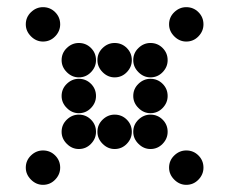

<svg xmlns="http://www.w3.org/2000/svg" viewBox="-20 -618 640 536"><path d="M52 -550Q52 -531 66.5 -516.5Q81 -502 100 -502Q120 -502 134 -516.5Q148 -531 148 -550Q148 -570 134 -584Q120 -598 100 -598Q81 -598 66.5 -584Q52 -570 52 -550ZM452 -550Q452 -531 466.5 -516.5Q481 -502 500 -502Q520 -502 534 -516.5Q548 -531 548 -550Q548 -570 534 -584Q520 -598 500 -598Q481 -598 466.5 -584Q452 -570 452 -550ZM152 -450Q152 -431 166.5 -416.5Q181 -402 200 -402Q220 -402 234 -416.5Q248 -431 248 -450Q248 -470 234 -484Q220 -498 200 -498Q181 -498 166.5 -484Q152 -470 152 -450ZM252 -450Q252 -431 266.5 -416.5Q281 -402 300 -402Q320 -402 334 -416.5Q348 -431 348 -450Q348 -470 334 -484Q320 -498 300 -498Q281 -498 266.5 -484Q252 -470 252 -450ZM352 -450Q352 -431 366.5 -416.5Q381 -402 400 -402Q420 -402 434 -416.5Q448 -431 448 -450Q448 -470 434 -484Q420 -498 400 -498Q381 -498 366.5 -484Q352 -470 352 -450ZM152 -350Q152 -331 166.5 -316.5Q181 -302 200 -302Q220 -302 234 -316.5Q248 -331 248 -350Q248 -370 234 -384Q220 -398 200 -398Q181 -398 166.5 -384Q152 -370 152 -350ZM352 -350Q352 -331 366.5 -316.5Q381 -302 400 -302Q420 -302 434 -316.5Q448 -331 448 -350Q448 -370 434 -384Q420 -398 400 -398Q381 -398 366.5 -384Q352 -370 352 -350ZM152 -250Q152 -231 166.5 -216.5Q181 -202 200 -202Q220 -202 234 -216.5Q248 -231 248 -250Q248 -270 234 -284Q220 -298 200 -298Q181 -298 166.5 -284Q152 -270 152 -250ZM252 -250Q252 -231 266.5 -216.5Q281 -202 300 -202Q320 -202 334 -216.5Q348 -231 348 -250Q348 -270 334 -284Q320 -298 300 -298Q281 -298 266.5 -284Q252 -270 252 -250ZM352 -250Q352 -231 366.5 -216.5Q381 -202 400 -202Q420 -202 434 -216.5Q448 -231 448 -250Q448 -270 434 -284Q420 -298 400 -298Q381 -298 366.5 -284Q352 -270 352 -250ZM52 -150Q52 -131 66.5 -116.5Q81 -102 100 -102Q120 -102 134 -116.5Q148 -131 148 -150Q148 -170 134 -184Q120 -198 100 -198Q81 -198 66.5 -184Q52 -170 52 -150ZM452 -150Q452 -131 466.5 -116.5Q481 -102 500 -102Q520 -102 534 -116.5Q548 -131 548 -150Q548 -170 534 -184Q520 -198 500 -198Q481 -198 466.5 -184Q452 -170 452 -150Z"/></svg>

Font: Matrix Sans Print
Style: Regular
Weight: 400
Designer: Brad Neil
Version: Version 1.100